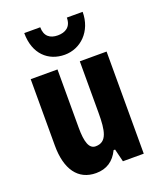

<svg xmlns="http://www.w3.org/2000/svg" viewBox="-145 -920 808 970"><g transform="rotate(-20 259.0 -435.5)"><path d="M417 -830H332C332 -779 299 -761 259 -761C218 -761 189 -781 189 -830H103C103 -717 171 -657 259 -657C344 -657 417 -725 417 -830ZM462 -600H318V-324C318 -227 308 -169 247 -169C212 -169 198 -209 198 -287V-600H54V-243C54 -116 106 -41 203 -41C260 -41 300 -68 325 -120H333L350 -51H462Z"/></g></svg>

Font: Noto Sans Tamil UI ExtraCondensed ExtraBold
Style: Regular
Weight: 800
Width: 2
Designer: Jelle Bosma - Monotype Design Team
Foundry: Monotype Imaging Inc.
Version: Version 2.004